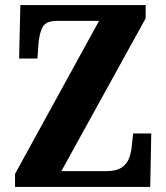

<svg xmlns="http://www.w3.org/2000/svg" viewBox="-20 -734 653 754"><path d="M39 0V-51L369 -652H203Q160 -652 147 -627Q134 -602 131 -560L127 -504H55L60 -714H552V-662L221 -62H398Q438 -62 459 -77Q480 -92 488 -115.5Q496 -139 498 -165L503 -210H574L570 0Z"/></svg>

Font: Noto Serif Tamil Condensed ExtraBold
Style: Italic
Weight: 800
Width: 3
Italic angle: -12°
Designer: Indian Type Foundry, Tom Grace, and the Monotype Design Team
Foundry: Monotype Imaging Inc.
Version: Version 2.003; ttfautohint (v1.8.4.7-5d5b)